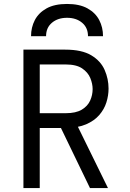

<svg xmlns="http://www.w3.org/2000/svg" viewBox="-20 -951 656 971"><path d="M98.5 0V-700H310Q394 -700 441.8 -671.2Q489.5 -642.5 509.2 -597.2Q529 -552 529 -503Q529 -468 518 -433Q507 -398 481.8 -369Q456.5 -340 415.2 -322.2Q374 -304.5 313.5 -303.5H181V0ZM435 0 281.5 -317.5 367.5 -323 526 0ZM181 -378.5H312Q364 -378.5 393.8 -396.5Q423.5 -414.5 436 -442.5Q448.5 -470.5 448.5 -500.5Q448.5 -527 436.8 -556Q425 -585 395.5 -605Q366 -625 312 -625H181ZM137 -768Q137 -812.5 156.2 -849.5Q175.5 -886.5 215.8 -908.8Q256 -931 319 -931Q382 -931 422.2 -908.8Q462.5 -886.5 481.8 -849.5Q501 -812.5 501 -768H425Q425 -811 395.2 -836Q365.5 -861 319 -861Q272.5 -861 242.8 -836Q213 -811 213 -768Z"/></svg>

Font: Overpass Mono
Style: Regular
Weight: 400
Designer: Delve Withrington, Dave Bailey
Foundry: Delve Fonts LLC
Version: Version 4.000